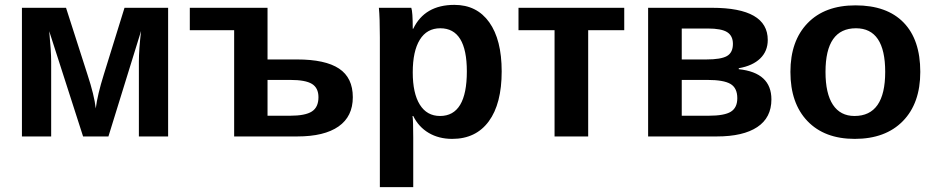

<svg xmlns="http://www.w3.org/2000/svg" viewBox="-20 -560 3836 788"><path d="M559 -433 425 0H321L182 -432Q190 -350 190 -307V0H70V-528H251L339 -254Q367 -169 373 -115Q380 -171 406 -254L491 -528H670V0H550V-307Q550 -356 559 -433Z M1078 -316H1199Q1315 -316 1371.5 -278.5Q1428 -241 1428 -161Q1428 -82 1369.5 -41Q1311 0 1200 0H941V-436H759V-528H1078ZM1078 -232V-85H1170Q1233 -85 1260 -102.5Q1287 -120 1287 -161Q1287 -199 1260.5 -215.5Q1234 -232 1171 -232Z M2039 -267Q2039 -134 1986 -62Q1933 10 1836 10Q1781 10 1739.5 -14.5Q1698 -39 1676 -84H1673Q1676 -69 1676 5V208H1539V-407Q1539 -487 1535 -528H1668Q1674 -512 1674 -442H1676Q1723 -540 1845 -540Q1937 -540 1988 -468.5Q2039 -397 2039 -267ZM1896 -267Q1896 -444 1787 -444Q1732 -444 1703 -397Q1674 -350 1674 -263Q1674 -177 1703 -130.5Q1732 -84 1786 -84Q1896 -84 1896 -267Z M2108 -436V-528H2542V-436H2394V0H2256V-436Z M2640 -528H2902Q3131 -528 3131 -396Q3131 -350 3100 -320Q3069 -290 3012 -280V-276Q3146 -262 3146 -152Q3146 -77 3088 -38.5Q3030 0 2922 0H2640ZM2778 -232V-85H2888Q2953 -85 2979.5 -101.5Q3006 -118 3006 -157Q3006 -199 2978 -215.5Q2950 -232 2883 -232ZM2885 -443H2778V-316H2879Q2939 -316 2963.5 -330Q2988 -344 2988 -380Q2988 -413 2964.5 -428Q2941 -443 2885 -443Z M3757 -265Q3757 -136 3685.5 -63Q3614 10 3488 10Q3364 10 3294 -63Q3224 -136 3224 -265Q3224 -392 3294.5 -465Q3365 -538 3491 -538Q3620 -538 3688.5 -467.5Q3757 -397 3757 -265ZM3613 -265Q3613 -444 3493 -444Q3368 -444 3368 -265Q3368 -176 3398.5 -130Q3429 -84 3487 -84Q3613 -84 3613 -265Z"/></svg>

Font: Libra Sans
Style: Bold
Weight: 700
Foundry: Context Ltd
Version: Version 1.000